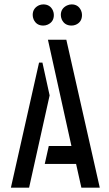

<svg xmlns="http://www.w3.org/2000/svg" viewBox="-20 -866 505 886"><path d="M130.9 -796.9Q130.9 -828.1 160.2 -841.8Q169.9 -845.7 179.7 -845.7Q211.9 -845.7 224.6 -816.4Q228.5 -806.6 228.5 -796.9Q228.5 -764.6 199.2 -752Q189.5 -748 179.7 -748Q147.5 -748 134.8 -777.3Q130.9 -787.1 130.9 -796.9ZM260.7 -796.9Q260.7 -827.1 289.1 -840.8Q299.8 -845.7 310.5 -845.7Q341.8 -845.7 354.5 -816.4Q358.4 -806.6 358.4 -796.9Q358.4 -764.6 330.1 -752Q320.3 -748 310.5 -748Q277.3 -748 264.6 -777.3Q260.7 -787.1 260.7 -796.9ZM30.3 0 160.2 -577.1H175.8L209 -425.8L114.3 0ZM186.5 -109.4 205.1 -192.4H309.6L201.2 -682.6H286.1L440.4 0H355.5L331.1 -109.4Z"/></svg>

Font: Post No Bills Jaffna SemiBold
Style: Regular
Weight: 600
Designer: Kosala Senevirathne, Siva Puranthara, Lasantha Premarathna, Tharique Azeez
Foundry: Mooniak
Version: Version 1.220 ; ttfautohint (v1.6)